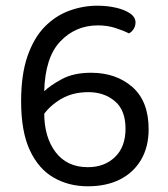

<svg xmlns="http://www.w3.org/2000/svg" viewBox="-20 -640 590 673"><path d="M455 -561Q455 -549 448.5 -538.5Q442 -528 432 -523Q410 -534 382.5 -542.5Q355 -551 323 -551Q245 -551 191.5 -495Q138 -439 135 -320Q155 -340 196.5 -362.5Q238 -385 299 -385Q387 -385 444 -335Q501 -285 501 -187Q501 -125 474.5 -80Q448 -35 400.5 -11Q353 13 288 13Q221 13 168 -17.5Q115 -48 84.5 -113.5Q54 -179 54 -285Q54 -379 76.5 -443.5Q99 -508 137 -546.5Q175 -585 223 -602.5Q271 -620 321 -620Q356 -620 386.5 -613Q417 -606 436 -593Q455 -580 455 -561ZM288 -54Q346 -54 383 -89.5Q420 -125 420 -189Q420 -254 382.5 -285.5Q345 -317 290 -317Q235 -317 195 -293.5Q155 -270 132 -237L135 -244Q135 -159 175 -106.5Q215 -54 288 -54Z"/></svg>

Font: Baloo Paaji 2
Style: Regular
Weight: 400
Designer: Shuchita Grover, Noopur Datye and Ek Type
Foundry: Ek Type
Version: Version 1.700